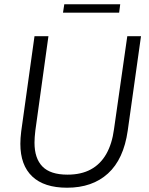

<svg xmlns="http://www.w3.org/2000/svg" viewBox="-20 -866 694 896"><path d="M293 10Q186 10 130.5 -42.5Q75 -95 75 -195Q75 -207 76 -222.5Q77 -238 79 -253L141 -697H206L145 -257Q143 -242 142 -226.5Q141 -211 141 -200Q141 -127 178 -89Q215 -51 295 -51Q359 -51 404 -75.5Q449 -100 476 -147.5Q503 -195 512 -263L574 -697H638L576 -256Q557 -123 484 -56.5Q411 10 293 10ZM274 -807 280 -846H541L536 -807Z"/></svg>

Font: Hanken Grotesk Light
Style: Italic
Weight: 300
Italic angle: -8°
Designer: Alfredo Marco Pradil
Foundry: Hanken Design Co.
Version: Version 3.013